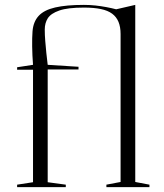

<svg xmlns="http://www.w3.org/2000/svg" viewBox="-20 -765 672 785"><path d="M50 0V-10L115 -20V-480H50V-490L115 -500Q112 -539 111.5 -575Q111 -611 113 -637Q116 -676 138 -700Q160 -724 205.5 -734.5Q251 -745 323 -745Q348 -745 370.5 -742.5Q393 -740 414.5 -736Q436 -732 455 -727L533 -745V-21L591 -10V0H415V-10L473 -21V-626Q473 -655 464.5 -675.5Q456 -696 438.5 -709Q421 -722 392.5 -728Q364 -734 323 -734Q257 -734 222.5 -722Q188 -710 175.5 -690.5Q163 -671 163 -644Q163 -622 165 -597.5Q167 -573 169.5 -548Q172 -523 175 -500L301 -492V-481H175V-20L249 -10V0Z"/></svg>

Font: Kalnia Light
Style: Regular
Weight: 300
Designer: Frida Medrano
Foundry: Frida Medrano
Version: Version 1.105